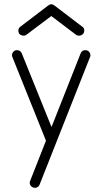

<svg xmlns="http://www.w3.org/2000/svg" viewBox="-20 -655 479 898"><path d="M135 222Q125 218 121 209Q117 200 121 191L195 3L38 -388Q34 -397 38 -406Q42 -415 51 -419Q60 -422 69 -418.5Q78 -415 82 -405L221 -61L357 -405Q361 -415 369.5 -418.5Q378 -422 388 -419Q397 -415 401 -406Q405 -397 401 -388L165 209Q161 218 152.5 221.5Q144 225 135 222ZM103 -492Q96 -487 86.5 -488.5Q77 -490 70 -497Q65 -505 66 -514.5Q67 -524 75 -530L205 -629Q220 -641 235 -629L365 -530Q373 -525 374 -515Q375 -505 369 -497Q363 -490 353.5 -488.5Q344 -487 336 -492L220 -580Z"/></svg>

Font: Kurewa Gothic CJK TC Regular
Style: Regular
Weight: 400
Designer: Max Yao
Foundry: Max-Everyday
Version: Version 1.071; ttfautohint (v1.8.3)